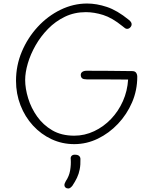

<svg xmlns="http://www.w3.org/2000/svg" viewBox="-20 -800 868 1091"><path d="M711 -688Q721 -680 724.5 -674Q728 -668 728 -662Q728 -655 724 -649Q720 -643 714.5 -639.5Q709 -636 702 -636Q695 -636 689 -641Q683 -646 675 -652Q617 -699 566 -715Q515 -731 468 -731Q403 -731 349 -705Q295 -679 253 -636Q211 -593 182 -542Q153 -491 138 -439.5Q123 -388 123 -346Q123 -297 140 -241.5Q157 -186 191 -138Q225 -90 277 -59.5Q329 -29 402 -29Q461 -29 515 -54.5Q569 -80 611 -124Q653 -168 678.5 -225.5Q704 -283 708 -348Q673 -348 631.5 -348.5Q590 -349 549 -349Q508 -349 473 -349Q455 -349 447.5 -354.5Q440 -360 439 -372Q438 -384 447 -391Q456 -398 473 -398Q536 -398 597 -397.5Q658 -397 731 -396Q747 -396 753.5 -386.5Q760 -377 760 -364Q760 -287 730.5 -218.5Q701 -150 650.5 -96.5Q600 -43 536 -12Q472 19 402 19Q333 19 273 -9Q213 -37 167.5 -86.5Q122 -136 96.5 -201.5Q71 -267 71 -341Q71 -428 104 -506.5Q137 -585 194 -647Q251 -709 324 -744.5Q397 -780 475 -780Q529 -780 587.5 -760.5Q646 -741 711 -688ZM382 105Q380 93 386.5 86Q393 79 405 79Q422 79 429.5 86Q437 93 437 103Q438 136 433 162Q428 188 417.5 210Q407 232 391 256Q385 263 379.5 267Q374 271 368 271Q358 271 352 265.5Q346 260 346 252Q346 246 348.5 240.5Q351 235 354 229Q373 201 378.5 168.5Q384 136 382 105Z"/></svg>

Font: Playpen Sans ExtraLight
Style: Regular
Weight: 250
Designer: Laura Meseguer, Veronika Burian, José Scaglione
Foundry: TypeTogether
Version: Version 1.001